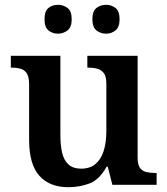

<svg xmlns="http://www.w3.org/2000/svg" viewBox="-20 -768 695 798"><path d="M264 10Q186 10 143.5 -37.5Q101 -85 101 -187V-417Q101 -447 92 -462Q83 -477 66.5 -482Q50 -487 27 -487H25V-536H231V-207Q231 -163 238.5 -132Q246 -101 265 -84Q284 -67 317 -67Q354 -67 377 -86.5Q400 -106 411 -141Q422 -176 422 -223V-420Q422 -450 411.5 -464Q401 -478 384 -482.5Q367 -487 346 -487H343V-536H552V-113Q552 -84 561.5 -70.5Q571 -57 588 -53Q605 -49 625 -49H631V0H447L428 -75H423Q393 -21 352 -5.5Q311 10 264 10ZM421 -628Q398 -628 381 -641.5Q364 -655 364 -688Q364 -722 381 -735Q398 -748 421 -748Q443 -748 460 -735Q477 -722 477 -688Q477 -655 460 -641.5Q443 -628 421 -628ZM221 -628Q198 -628 181.5 -641.5Q165 -655 165 -688Q165 -722 181.5 -735Q198 -748 221 -748Q243 -748 260.5 -735Q278 -722 278 -688Q278 -655 260.5 -641.5Q243 -628 221 -628Z"/></svg>

Font: Noto Serif Bengali SemiBold
Style: Regular
Weight: 600
Version: Version 2.003